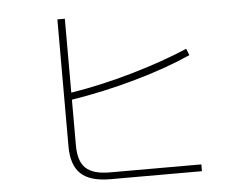

<svg xmlns="http://www.w3.org/2000/svg" viewBox="-52 -835 1104 872"><g transform="rotate(-5 500.0 -399.0)"><path d="M834 -58V-27H417Q325 -27 282.5 -66.5Q240 -106 240 -192V-771H274V-434Q412 -456 555.5 -497.5Q699 -539 811 -587L823 -557Q714 -508 567.5 -466.5Q421 -425 274 -402V-192Q274 -121 307.5 -89.5Q341 -58 417 -58Z"/></g></svg>

Font: IBM Plex Sans JP ExtraLight
Style: Regular
Weight: 200
Designer: Mike Abbink; Paul van der Laan; Pieter van Rosmalen; Wujin Sim; Yejin Wi; Jinhee Kim; Boomi Park; Yona Kim; Kichan Ma
Foundry: Sandoll Inc.
Version: Version 1.001